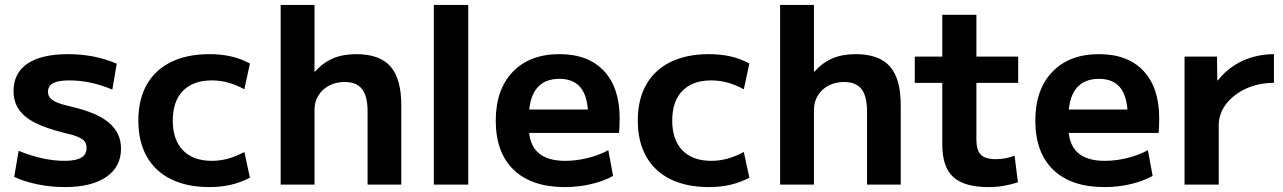

<svg xmlns="http://www.w3.org/2000/svg" viewBox="-20 -750 5214 780"><path d="M243.3 10Q187.3 10 133.8 -0.8Q80.3 -11.7 37.7 -31.3L55.7 -137.3Q104 -117.6 151.2 -107.1Q198.3 -96.6 242 -96.6Q288 -96.6 309.9 -109.5Q331.7 -122.3 331.7 -149Q331.7 -165 323.7 -175.5Q315.7 -186 295.5 -194.3Q275.3 -202.7 238.3 -211Q167 -228.7 122.2 -251.5Q77.3 -274.4 56.2 -306Q35 -337.7 35 -380Q35 -453.3 91.8 -491.7Q148.7 -530 256.7 -530Q308.6 -530 358 -520.7Q407.3 -511.3 454.3 -491.3L436.3 -386Q391.6 -405 347.7 -414.2Q303.7 -423.4 261.6 -423.4Q217.3 -423.4 196.1 -412.2Q174.9 -401 174.9 -377Q174.9 -363 183.6 -352.3Q192.3 -341.7 212.3 -333.5Q232.3 -325.3 266 -317.7Q319.6 -305.3 358.5 -289Q397.3 -272.7 422.1 -251.8Q447 -231 459.3 -204.8Q471.6 -178.7 471.6 -146.3Q471.6 -72 411.6 -31Q351.6 10 243.3 10Z M831 10Q740 10 675.2 -21.8Q610.3 -53.7 576.2 -114.2Q542 -174.7 542 -260Q542 -345.7 576.2 -406Q610.3 -466.3 675.2 -498.2Q740 -530 831 -530Q877.3 -530 917.3 -521.2Q957.3 -512.3 995.3 -492L972.7 -387.4Q938 -406 905.7 -414.7Q873.3 -423.4 840.7 -423.4Q764.6 -423.4 723.3 -381Q681.9 -338.7 681.9 -260Q681.9 -182 723.3 -139.3Q764.6 -96.6 840.7 -96.6Q873.3 -96.6 905.7 -105.3Q938 -114 972.7 -132.6L995.3 -28Q957.3 -8.3 917.3 0.8Q877.3 10 831 10Z M1120.2 0V-730H1257.7V-458.9H1259.7Q1291.8 -495.3 1332.5 -512.7Q1373.1 -530 1427 -530Q1522.9 -530 1566.9 -479.4Q1610.8 -428.8 1610.2 -320V0H1473.3V-293.2Q1474 -357.6 1451.5 -387.3Q1429 -416.9 1380.5 -416.9Q1344.7 -416.9 1317.2 -402.4Q1289.7 -387.9 1274.1 -363.1Q1258.4 -338.3 1257.7 -305.7V0Z M1742.4 0V-730H1882.3V0Z M2274.7 10Q2140 10 2067 -60Q1994 -130 1994 -260Q1994 -386 2063 -458Q2132 -530 2252.7 -530Q2369.7 -530 2433.5 -461.8Q2497.3 -393.7 2497.3 -269.3Q2497.3 -254.7 2496.6 -236.7Q2496 -218.7 2494.6 -210H2070.6V-305H2388.4L2369.4 -276Q2369.4 -354.3 2340.5 -392Q2311.7 -429.7 2252.7 -429.7Q2191.3 -429.7 2160 -390.4Q2128.6 -351 2128.6 -273.3V-233.3Q2128.6 -165 2165.3 -130.8Q2202 -96.6 2276 -96.6Q2322 -96.6 2368.5 -108.3Q2415 -120 2451.3 -140L2470.6 -35.3Q2433 -14.3 2382 -2.2Q2331 10 2274.7 10Z M2860 10Q2769 10 2704.2 -21.8Q2639.3 -53.7 2605.2 -114.2Q2571 -174.7 2571 -260Q2571 -345.7 2605.2 -406Q2639.3 -466.3 2704.2 -498.2Q2769 -530 2860 -530Q2906.3 -530 2946.3 -521.2Q2986.3 -512.3 3024.3 -492L3001.7 -387.4Q2967 -406 2934.7 -414.7Q2902.3 -423.4 2869.7 -423.4Q2793.6 -423.4 2752.3 -381Q2710.9 -338.7 2710.9 -260Q2710.9 -182 2752.3 -139.3Q2793.6 -96.6 2869.7 -96.6Q2902.3 -96.6 2934.7 -105.3Q2967 -114 3001.7 -132.6L3024.3 -28Q2986.3 -8.3 2946.3 0.8Q2906.3 10 2860 10Z M3149.2 0V-730H3286.7V-458.9H3288.7Q3320.8 -495.3 3361.5 -512.7Q3402.1 -530 3456 -530Q3551.9 -530 3595.9 -479.4Q3639.8 -428.8 3639.2 -320V0H3502.3V-293.2Q3503 -357.6 3480.5 -387.3Q3458 -416.9 3409.5 -416.9Q3373.7 -416.9 3346.2 -402.4Q3318.7 -387.9 3303.1 -363.1Q3287.4 -338.3 3286.7 -305.7V0Z M3995.6 10Q3897 10 3852.5 -30.9Q3808 -71.8 3808 -163.3V-413.4H3696.3V-520H3808V-690H3946.6V-520H4116.3V-413.4H3946.6V-183.3Q3946.6 -139.4 3964.8 -121.3Q3983 -103.3 4025.3 -103.3Q4044.7 -103.3 4063.6 -106.8Q4082.6 -110.3 4101.7 -117.6L4115.3 -9.3Q4083.7 0.7 4055.7 5.3Q4027.7 10 3995.6 10Z M4466.7 10Q4332 10 4259 -60Q4186 -130 4186 -260Q4186 -386 4255 -458Q4324 -530 4444.7 -530Q4561.7 -530 4625.5 -461.8Q4689.3 -393.7 4689.3 -269.3Q4689.3 -254.7 4688.6 -236.7Q4688 -218.7 4686.6 -210H4262.6V-305H4580.4L4561.4 -276Q4561.4 -354.3 4532.5 -392Q4503.7 -429.7 4444.7 -429.7Q4383.3 -429.7 4352 -390.4Q4320.6 -351 4320.6 -273.3V-233.3Q4320.6 -165 4357.3 -130.8Q4394 -96.6 4468 -96.6Q4514 -96.6 4560.5 -108.3Q4607 -120 4643.3 -140L4662.6 -35.3Q4625 -14.3 4574 -2.2Q4523 10 4466.7 10Z M4792.2 0V-520H4924L4925.3 -423.4H4927.7Q4954.1 -457.5 4989.5 -481.4Q5024.9 -505.3 5067.3 -517.6Q5109.7 -530 5155.3 -530V-413.4Q5093.4 -413.4 5042.3 -390.1Q4991.3 -366.7 4961.2 -327.5Q4931.1 -288.3 4931.1 -240V0Z"/></svg>

Font: M PLUS 2 Thin
Style: Regular
Weight: 100
Designer: Coji Morishita
Foundry: UNDERFOREST DESIGN
Version: Version 1.001